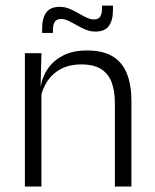

<svg xmlns="http://www.w3.org/2000/svg" viewBox="-20 -682 565 702"><path d="M400 0V-306Q400 -349.5 388.2 -381Q376.5 -412.5 349.5 -429.5Q322.5 -446.5 277 -446.5Q235 -446.5 204 -430.5Q173 -414.5 154 -386.5Q135 -358.5 128 -322.5L115.5 -367.5H129Q135.5 -403.5 156.2 -432.8Q177 -462 212.2 -479.8Q247.5 -497.5 298 -497.5Q357 -497.5 392.5 -475.5Q428 -453.5 444.2 -412.2Q460.5 -371 460.5 -312V0ZM71 0V-487.5H131.5L128.5 -367L131.5 -364V0ZM328.5 -566.5Q310.5 -566.5 293.5 -573.5Q276.5 -580.5 261 -589.5Q245.5 -598.5 231 -605.5Q216.5 -612.5 203 -612.5Q187.5 -612.5 180.5 -602.5Q173.5 -592.5 173.5 -571.5V-561.5H134V-577.5Q134 -615.5 149 -636.2Q164 -657 198.5 -657Q217 -657 233.8 -650Q250.5 -643 266 -634Q281.5 -625 296 -618Q310.5 -611 323.5 -611Q339.5 -611 346.2 -621Q353 -631 353 -651.5V-661.5H393V-645.5Q393 -607.5 378 -587Q363 -566.5 328.5 -566.5Z"/></svg>

Font: Anek Latin Medium Light
Style: Regular
Weight: 300
Version: Version 1.003